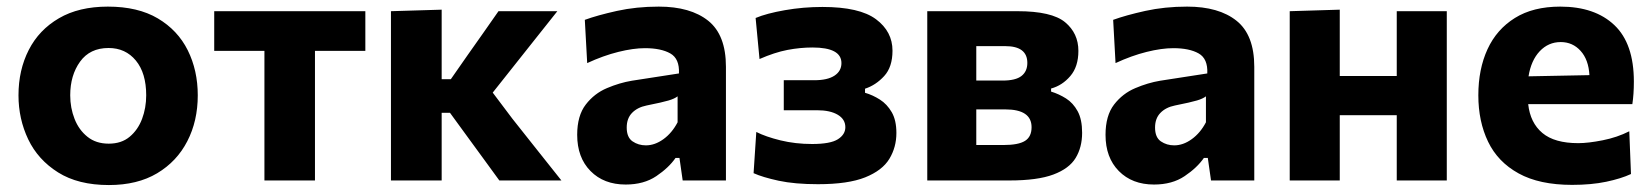

<svg xmlns="http://www.w3.org/2000/svg" viewBox="-20 -532 4870 566"><path d="M301 13.5Q210.5 13.5 151.2 -23.8Q92 -61 63.2 -121.2Q34.5 -181.5 34.5 -251Q34.5 -325.5 64.8 -384.8Q95 -444 153.8 -478.2Q212.5 -512.5 298 -512.5Q386.5 -512.5 445.2 -477.8Q504 -443 533.5 -383.8Q563 -324.5 563 -251Q563 -175.5 532.2 -115.8Q501.5 -56 443.2 -21.2Q385 13.5 301 13.5ZM300.5 -108.5Q338 -108.5 362.2 -128.8Q386.5 -149 398.8 -181.5Q411 -214 411 -251Q411 -316.5 380.5 -353.5Q350 -390.5 300 -390.5Q245 -390.5 216 -350.2Q187 -310 187 -251Q187 -214 199.8 -181.5Q212.5 -149 237.8 -128.8Q263 -108.5 300.5 -108.5Z M759.5 0V-382H611.5V-499H1057V-382H908.5V0Z M1132.5 0V-499L1282 -503.5V-298.5H1309L1358.5 -369.5Q1381 -401.5 1404 -434Q1427 -466.5 1449.5 -499H1623Q1587 -453.5 1551.5 -409Q1516 -364.5 1480.5 -319.5L1432.5 -259L1490.5 -182Q1526.5 -136.5 1562.8 -90.8Q1599 -45 1635 0H1452Q1429.5 -31 1407.2 -61.5Q1385 -92 1363 -122L1306.5 -199.5H1282V0Z M1824.5 12Q1760 12 1720.8 -27.8Q1681.5 -67.5 1681.5 -134.5Q1681.5 -191 1706.8 -223.8Q1732 -256.5 1769.2 -272.2Q1806.5 -288 1842.5 -294L1981.5 -315.5Q1983.5 -359 1956 -374.5Q1928.5 -390 1881.5 -390Q1847 -390 1802.8 -379Q1758.5 -368 1711 -346L1704 -473.5Q1741 -487 1798.5 -499.8Q1856 -512.5 1922 -512.5Q2015.5 -512.5 2067.8 -470.8Q2120 -429 2120 -335V0H1992.5L1983 -66.5H1971.5Q1951.5 -37.5 1914.8 -12.8Q1878 12 1824.5 12ZM1884 -103.5Q1910.5 -103.5 1935.8 -121.8Q1961 -140 1977.5 -171.5V-248Q1968.5 -241 1951 -235.8Q1933.5 -230.5 1886 -221Q1859 -215.5 1843.2 -199.2Q1827.5 -183 1827.5 -156Q1827.5 -127 1844.8 -115.2Q1862 -103.5 1884 -103.5Z M2391.5 11Q2323 11 2275.5 0.8Q2228 -9.5 2201.5 -21.5L2209.5 -143Q2237 -129 2280.8 -118.2Q2324.5 -107.5 2374 -107.5Q2428 -107.5 2450 -121.5Q2472 -135.5 2472 -157Q2472 -180.5 2449.5 -193.8Q2427 -207 2389 -207H2290.5V-295.5H2380.5Q2419.5 -295.5 2440 -309Q2460.5 -322.5 2460.5 -346Q2460.5 -392 2375 -392Q2339 -392 2301.2 -384.8Q2263.5 -377.5 2219 -358L2207.5 -479Q2239.5 -492.5 2293.8 -502Q2348 -511.5 2404.5 -511.5Q2514 -511.5 2562.5 -475.2Q2611 -439 2611 -382.5Q2611 -334.5 2586.5 -307.8Q2562 -281 2530 -270.5V-258.5Q2552.5 -252 2573.8 -238.5Q2595 -225 2608.8 -201.2Q2622.5 -177.5 2622.5 -140Q2622.5 -98 2601.8 -63.8Q2581 -29.5 2530.5 -9.2Q2480 11 2391.5 11Z M2713.5 0V-499H2979.5Q3080.5 -499 3119.8 -466.5Q3159 -434 3159 -382Q3159 -335.5 3135.2 -307.8Q3111.5 -280 3078.5 -271V-262Q3101.5 -255 3122.5 -241.8Q3143.5 -228.5 3156.8 -204.2Q3170 -180 3170 -140.5Q3170 -98 3151 -66.5Q3132 -35 3085.2 -17.5Q3038.5 0 2955.5 0ZM2943.5 -396H2858V-294.5H2935.5Q2974 -294.5 2991.2 -308Q3008.5 -321.5 3008.5 -346.5Q3008.5 -396 2943.5 -396ZM2858 -104.5H2938Q2982.5 -104.5 3001.8 -116.8Q3021 -129 3021 -157Q3021 -209.5 2943.5 -209.5H2858Z M3382 12Q3317.5 12 3278.2 -27.8Q3239 -67.5 3239 -134.5Q3239 -191 3264.2 -223.8Q3289.5 -256.5 3326.8 -272.2Q3364 -288 3400 -294L3539 -315.5Q3541 -359 3513.5 -374.5Q3486 -390 3439 -390Q3404.5 -390 3360.2 -379Q3316 -368 3268.5 -346L3261.5 -473.5Q3298.5 -487 3356 -499.8Q3413.5 -512.5 3479.5 -512.5Q3573 -512.5 3625.2 -470.8Q3677.5 -429 3677.5 -335V0H3550L3540.5 -66.5H3529Q3509 -37.5 3472.2 -12.8Q3435.5 12 3382 12ZM3441.5 -103.5Q3468 -103.5 3493.2 -121.8Q3518.5 -140 3535 -171.5V-248Q3526 -241 3508.5 -235.8Q3491 -230.5 3443.5 -221Q3416.5 -215.5 3400.8 -199.2Q3385 -183 3385 -156Q3385 -127 3402.2 -115.2Q3419.5 -103.5 3441.5 -103.5Z M3782 0V-499L3929.5 -503.5V-308H4097.5V-499H4245V0H4097.5V-192.5H3929.5V0Z M4614.5 13Q4518 13 4456.8 -20.8Q4395.5 -54.5 4366.8 -114.2Q4338 -174 4338 -251Q4338 -328 4365 -386.8Q4392 -445.5 4445.8 -479Q4499.5 -512.5 4579.5 -512.5Q4681.5 -512.5 4739 -458Q4796.5 -403.5 4796.5 -291.5Q4796.5 -254 4792 -225H4485Q4491 -170 4526.8 -140Q4562.5 -110 4632.5 -110Q4662 -110 4704.8 -118.5Q4747.5 -127 4783 -145L4788 -19Q4759 -5.5 4715 3.8Q4671 13 4614.5 13ZM4581 -408Q4544.5 -408 4519 -381Q4493.5 -354 4486 -307L4665.5 -310.5Q4663 -356 4639.5 -382Q4616 -408 4581 -408Z"/></svg>

Font: Commissioner
Style: Bold
Weight: 700
Designer: Kostas Bartsokas
Foundry: Kostas Bartsokas
Version: Version 1.000; ttfautohint (v1.8.3)